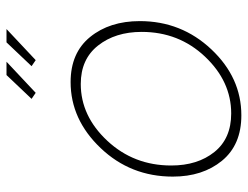

<svg xmlns="http://www.w3.org/2000/svg" viewBox="-108 -662 780 605"><g transform="rotate(-90 282.5 -360.0)"><path d="M292 -638 273 -651 348 -730H390ZM395 -638 376 -651 451 -730H493ZM28 -206Q28 -339 118 -433.5Q208 -528 326 -528Q418 -528 468 -466.5Q518 -405 518 -310Q518 -179 429 -84.5Q340 10 221 10Q128 10 78 -51Q28 -112 28 -206ZM484 -304Q484 -387 441 -441.5Q398 -496 320 -496Q219 -496 141 -412.5Q63 -329 63 -211Q63 -128 105.5 -75Q148 -22 227 -22Q328 -22 406 -104.5Q484 -187 484 -304Z"/></g></svg>

Font: Raleway-v4020 ExtraLight
Style: Italic
Weight: 275
Italic angle: -12°
Designer: Matt McInerney, Pablo Impallari, Rodrigo Fuenzalida
Foundry: Matt McInerney, Pablo Impallari, Rodrigo Fuenzalida
Version: Version 4.020;PS 004.020;hotconv 1.0.88;makeotf.lib2.5.64775